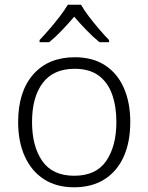

<svg xmlns="http://www.w3.org/2000/svg" viewBox="-20 -785 630 815"><path d="M533 -267Q533 -183 505.5 -121Q478 -59 424.5 -24.5Q371 10 294 10Q220 10 167 -24Q114 -58 85.5 -120.5Q57 -183 57 -267Q57 -396 121 -469Q185 -542 298 -542Q374 -542 426.5 -507.5Q479 -473 506 -411Q533 -349 533 -267ZM116 -267Q116 -164 159.5 -101.5Q203 -39 295 -39Q388 -39 431 -102Q474 -165 474 -267Q474 -333 456 -384Q438 -435 399 -464Q360 -493 297 -493Q207 -493 161.5 -433Q116 -373 116 -267ZM324 -765Q336 -743 357 -715.5Q378 -688 401 -661Q424 -634 443 -615V-606H402Q375 -628 347 -657Q319 -686 295 -714Q271 -686 243.5 -657Q216 -628 189 -606H148V-615Q167 -635 190 -661.5Q213 -688 234 -715.5Q255 -743 268 -765Z"/></svg>

Font: Noto Sans Light
Style: Regular
Weight: 300
Designer: Monotype Design Team
Foundry: Monotype Imaging Inc.
Version: Version 2.007